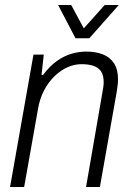

<svg xmlns="http://www.w3.org/2000/svg" viewBox="-20 -743 524 763"><path d="M20 0 113 -526H154L145 -445H151Q178 -481 206.5 -501Q235 -521 264.5 -529.5Q294 -538 323 -538Q360 -538 388.5 -527Q417 -516 433 -491.5Q449 -467 449 -428Q449 -417 447.5 -404.5Q446 -392 444 -379L377 0H322L387 -376Q389 -387 390.5 -397Q392 -407 392 -416Q392 -444 381.5 -459.5Q371 -475 351 -481.5Q331 -488 304 -488Q277 -488 250 -476.5Q223 -465 198.5 -442Q174 -419 155.5 -384.5Q137 -350 130 -304L76 0ZM452 -723 335 -591H280L211 -723H263L325 -608H293L396 -723Z"/></svg>

Font: Archivo SemiCondensed ExtraLight
Style: Italic
Weight: 250
Width: 4
Italic angle: -10°
Designer: Hector Gatti
Foundry: Omnibus-Type
Version: Version 2.001